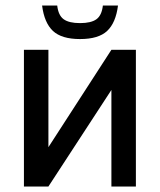

<svg xmlns="http://www.w3.org/2000/svg" viewBox="-20 -678 582 698"><path d="M67 0V-497H156V-143L385 -497H474V0H385V-351L156 0ZM271 -536Q204 -536 172.5 -565.5Q141 -595 133 -658H188Q192 -622 211.5 -608Q231 -594 271 -594Q311 -594 330.5 -608Q350 -622 354 -658H409Q401 -595 369.5 -565.5Q338 -536 271 -536Z"/></svg>

Font: Zen Kaku Gothic New Medium
Style: Regular
Weight: 500
Designer: Yoshimichi Ohira
Foundry: Positype
Version: Version 1.002